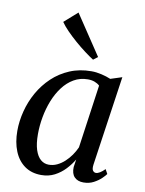

<svg xmlns="http://www.w3.org/2000/svg" viewBox="-92 -896 733 971"><g transform="rotate(10 274.5 -411.0)"><path d="M439.5 -87.5Q436.5 -65 442.8 -56.5Q449 -48 458.5 -48Q467.5 -48 478.8 -54.8Q490 -61.5 504 -75.5L516.5 -52.5Q511 -44 495.5 -29Q480 -14 457 -1.8Q434 10.5 404.5 10.5Q374.5 10.5 358 -6.8Q341.5 -24 343 -58L349 -97.5Q333 -70.5 309.8 -45.8Q286.5 -21 256 -5.2Q225.5 10.5 188 10.5Q137.5 10.5 102.2 -14.8Q67 -40 48.8 -85Q30.5 -130 30.5 -189Q30.5 -239 43.8 -290.5Q57 -342 83.2 -388.5Q109.5 -435 148 -471.5Q186.5 -508 236.8 -529.2Q287 -550.5 348 -550.5Q373 -550.5 399.8 -544.2Q426.5 -538 447.5 -529L506.5 -548ZM398 -485.5Q387.5 -495.5 372.2 -501.2Q357 -507 337.5 -507Q297.5 -507 265.2 -488.2Q233 -469.5 208.8 -437.2Q184.5 -405 168.2 -363.8Q152 -322.5 144 -278Q136 -233.5 136 -190.5Q136 -142 146.2 -110.2Q156.5 -78.5 174.5 -63Q192.5 -47.5 216.5 -47.5Q238.5 -47.5 258.8 -57Q279 -66.5 296.8 -82.8Q314.5 -99 328.5 -119Q342.5 -139 352 -160.5ZM345 -609.5Q326 -621.5 300 -641Q274 -660.5 247.2 -683.8Q220.5 -707 198.2 -730Q176 -753 163.5 -771.5L231.5 -831.5L368 -627Z"/></g></svg>

Font: Merriweather 60pt
Style: Italic
Weight: 400
Italic angle: -7.8°
Version: Version 2.101